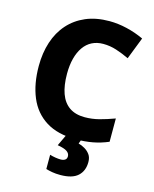

<svg xmlns="http://www.w3.org/2000/svg" viewBox="-138 -815 920 1147"><g transform="rotate(15 321.5 -242.0)"><path d="M394 -583Q355 -583 324.5 -567.5Q294 -552 273 -522Q252 -492 241 -450Q230 -408 230 -355Q230 -283 248 -233Q266 -183 303.5 -157Q341 -131 399 -131Q444 -131 488 -142.5Q532 -154 581 -172V-28Q534 -8 486 1Q438 10 382 10Q269 10 196.5 -35.5Q124 -81 89.5 -163.5Q55 -246 55 -356Q55 -437 77 -504.5Q99 -572 142.5 -621Q186 -670 249 -697Q312 -724 395 -724Q447 -724 502.5 -711Q558 -698 609 -674L556 -538Q516 -557 476 -570Q436 -583 394 -583ZM490 122Q490 177 455.5 208.5Q421 240 347 240Q319 240 296.5 236Q274 232 258 227V139Q274 144 292.5 147Q311 150 326 150Q342 150 352.5 143Q363 136 363 121Q363 103 346 91Q329 79 287 72L321 0H416L405 30Q425 35 444.5 46.5Q464 58 477 76Q490 94 490 122Z"/></g></svg>

Font: Noto Sans Armenian ExtraBold
Style: Regular
Weight: 800
Version: Version 2.007